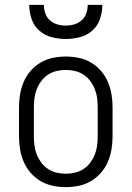

<svg xmlns="http://www.w3.org/2000/svg" viewBox="-20 -760 540 788"><path d="M250 8Q223 8 196.5 2.5Q170 -3 147 -16.5Q124 -30 106 -50.5Q88 -71 77.5 -95.5Q67 -120 62.5 -146.5Q58 -173 58 -200V-320Q58 -347 62.5 -373.5Q67 -400 77.5 -424.5Q88 -449 106 -469.5Q124 -490 147 -503.5Q170 -517 196.5 -522.5Q223 -528 250 -528Q277 -528 303.5 -522.5Q330 -517 353 -503.5Q376 -490 394 -469.5Q412 -449 422.5 -424.5Q433 -400 437.5 -373.5Q442 -347 442 -320V-200Q442 -173 437.5 -146.5Q433 -120 422.5 -95.5Q412 -71 394 -50.5Q376 -30 353 -16.5Q330 -3 303.5 2.5Q277 8 250 8ZM250 -47Q269 -47 288 -51.5Q307 -56 323 -66.5Q339 -77 350.5 -92.5Q362 -108 369 -125.5Q376 -143 378.5 -162Q381 -181 381 -200V-320Q381 -339 378.5 -358Q376 -377 369 -394.5Q362 -412 350.5 -427.5Q339 -443 323 -453.5Q307 -464 288 -468.5Q269 -473 250 -473Q231 -473 212 -468.5Q193 -464 177 -453.5Q161 -443 149.5 -427.5Q138 -412 131 -394.5Q124 -377 121.5 -358Q119 -339 119 -320V-200Q119 -181 121.5 -162Q124 -143 131 -125.5Q138 -108 149.5 -92.5Q161 -77 177 -66.5Q193 -56 212 -51.5Q231 -47 250 -47ZM250 -600Q221 -600 192 -607.5Q163 -615 141 -634.5Q119 -654 109.5 -682.5Q100 -711 100 -740H160Q160 -722 166 -705Q172 -688 185 -676.5Q198 -665 215 -660Q232 -655 250 -655Q268 -655 285 -660Q302 -665 315 -676.5Q328 -688 334 -705Q340 -722 340 -740H400Q400 -711 390.5 -682.5Q381 -654 359 -634.5Q337 -615 308 -607.5Q279 -600 250 -600Z"/></svg>

Font: Iosevka SS04 Light
Style: Regular
Weight: 300
Monospace: yes
Designer: Belleve Invis
Foundry: Belleve Invis
Version: Version 19.0.0; ttfautohint (v1.8.4)